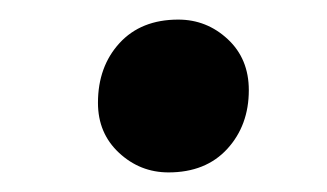

<svg xmlns="http://www.w3.org/2000/svg" viewBox="-20 -457 334 196"><path d="M152 -281Q123 -281 101.5 -301Q80 -321 80 -352Q80 -389 102 -413Q124 -437 162 -437Q191 -437 212.5 -417Q234 -397 234 -365Q234 -329 212 -305Q190 -281 152 -281Z"/></svg>

Font: Asap Semi Expanded Semi Expanded ExtraBold
Style: Italic
Weight: 800
Width: 6
Italic angle: -6°
Designer: Pablo Cosgaya
Foundry: Omnibus-Type
Version: Version 3.001; ttfautohint (v1.8.4.7-5d5b)